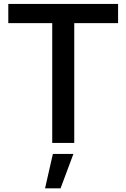

<svg xmlns="http://www.w3.org/2000/svg" viewBox="-20 -748 662 1005"><path d="M23.4 -627H253.4V0H368.7V-627H598.1V-727.5H23.4ZM215.8 237.8H296.9L364.3 57.6H256.8Z"/></svg>

Font: Raveo Display Display Medium
Style: Regular
Weight: 500
Designer: Jakub Foglar, Rasmus Andersson (Inter)
Foundry: Jakubfoglar.com
Version: Version 1.100;Glyphs 3.2.3 (3260)